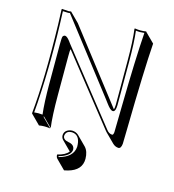

<svg xmlns="http://www.w3.org/2000/svg" viewBox="-131 -757 1037 1146"><g transform="rotate(15 387.0 -184.0)"><path d="M357.9 38.1Q380.9 39.1 396.5 53.7L453.1 110.4Q476.1 134.8 476.6 180.7Q476.6 251.5 394 274.4Q382.3 277.8 370.6 279.8L314 223.1Q306.2 214.4 306.2 199.2Q356 187.5 374.5 162.6V162.1L317.9 105.5Q308.6 94.7 308.1 81.1Q308.1 51.8 338.9 41Q348.1 38.1 357.9 38.1ZM107.9 -645 109.9 -647.9Q114.7 -647.9 151.9 -645L166 -647L222.7 -590.3L563.5 -149.4Q567.4 -156.2 567.9 -178.2V-444.8Q567.9 -573.7 558.1 -645L560.1 -647.9Q578.6 -645 595.2 -645Q612.8 -645 629.9 -647.9L631.8 -645L688.5 -588.4Q676.8 -427.2 670.4 -50.8Q669.4 -2.9 668.5 35.6Q665.5 65.9 649.4 66.4Q628.9 65.4 613.3 50.3L556.6 -6.3Q552.7 -10.3 549.8 -14.2L221.7 -428.7Q218.3 -420.4 218.8 -382.3V-143.6Q218.8 -14.6 228.5 56.6L171.9 0L169.9 2.9L226.6 59.6Q208 56.6 191.4 56.6Q173.8 56.6 156.7 59.6L100.1 2.9L98.1 0Q119.6 -215.3 111.3 -553.7Q109.9 -603.5 107.9 -645ZM118.2 -636.2Q131.3 -340.8 113.8 -69.8Q111.3 -36.1 108.9 -8.3Q122.1 -9.8 134.8 -9.8Q147.9 -9.8 160.6 -8.3Q151.9 -79.1 151.9 -200.2V-439Q151.9 -482.4 155.3 -489.3Q160.6 -497.6 168.9 -498Q181.2 -498 201.2 -471.7Q206.5 -464.4 209 -460.9L558.1 -20Q573.2 -0.5 592.8 0Q600.1 0 602.1 -18.6Q602.1 -20.5 602.1 -21.5Q603 -76.2 605 -177.7Q609.9 -471.7 621.6 -636.7Q607.9 -635.3 595.2 -634.8Q582 -634.8 569.3 -636.7Q578.1 -565.4 578.1 -444.8V-177.7Q577.1 -140.6 563.5 -137.7Q561 -137.2 558.6 -137.2Q544.4 -138.2 519 -172.9Q505.4 -191.4 501 -196.8L161.6 -636.2Q154.8 -635.3 151.9 -634.8Q131.3 -634.8 118.2 -636.2ZM357.9 47.9Q326.7 47.9 319.3 72.3Q317.9 77.1 317.9 81.1Q319.3 104 351.6 109.9Q390.1 116.2 391.1 146Q391.1 178.7 336.9 200.2Q326.7 204.1 316.9 206.5Q317.9 210 318.4 211.9Q405.3 189 410.2 124Q410.2 60.5 370.6 49.8Q363.8 47.9 357.9 47.9Z"/></g></svg>

Font: Linux Biolinum Shadow O
Style: Regular
Weight: 400
Designer: Philipp H. Poll
Foundry: Philipp H. Poll
Version: Version 1.0.4